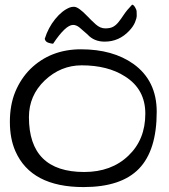

<svg xmlns="http://www.w3.org/2000/svg" viewBox="-20 -800 710 807"><path d="M44.9 -164.1Q21.5 -216.8 21.5 -288.1Q21.5 -359.4 44.4 -414.6Q67.4 -469.7 107.4 -509.8Q192.4 -592.8 320.3 -592.8Q454.1 -592.8 541 -531.2Q638.7 -460.9 638.7 -330.1Q638.7 -168 564 -90.8Q489.3 -13.7 331.1 -13.7Q111.3 -13.7 44.9 -164.1ZM101.6 -307.6Q101.6 -77.1 334 -77.1Q448.2 -77.1 519.5 -145.5Q590.8 -212.9 590.8 -322.3Q590.8 -424.8 505.9 -478.5Q433.6 -525.4 323.2 -525.4Q235.4 -525.4 168 -461.9Q101.6 -398.4 101.6 -307.6ZM287.1 -695.3Q255.9 -695.3 203.1 -616.2Q197.3 -616.2 184.1 -620.1Q170.9 -624 168 -636.7Q182.6 -683.6 211.9 -719.7Q241.2 -755.9 273.4 -768.6Q281.2 -771.5 291 -771.5Q300.8 -771.5 314.9 -761.2Q329.1 -751 346.7 -732.4Q364.3 -713.9 382.8 -697.3Q401.4 -680.7 422.4 -680.7Q443.4 -680.7 455.6 -687.5Q467.8 -694.3 478 -707Q488.3 -719.7 500.5 -738.3Q512.7 -756.8 535.2 -780.3Q541 -780.3 547.4 -770Q553.7 -759.8 554.2 -752.4Q554.7 -745.1 554.7 -734.4Q554.7 -723.6 547.4 -706.1Q540 -688.5 523.4 -670.9Q480.5 -625 419.9 -625Q375 -625 347.7 -655.3Q328.1 -672.9 314.5 -684.1Q300.8 -695.3 287.1 -695.3Z"/></svg>

Font: Architects Daughter
Style: Regular
Weight: 400
Designer: Kimberly Geswein
Foundry: Kimberly Geswein
Version: Version 1.002 2010